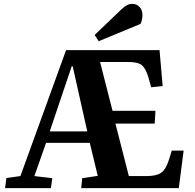

<svg xmlns="http://www.w3.org/2000/svg" viewBox="-20 -968 1002 988"><path d="M6 0 13 -52 85 -62 320 -710H801L817 -525L758 -519L744 -569Q730 -616 710 -632.5Q690 -649 641 -649H495L559 -398H780L776 -332H574L643 -62H735Q784 -62 808.5 -78.5Q833 -95 848 -142L864 -193H925L900 0H398L403 -51L483 -63L442 -233H217L157 -62L249 -51L242 0ZM236 -292H429L354 -627H349ZM607 -922Q622 -936 634.5 -942Q647 -948 662 -948Q683 -948 698 -932.5Q713 -917 713 -889Q713 -880 710.5 -867.5Q708 -855 703 -845L488 -756L467 -788Z"/></svg>

Font: Literata 36pt
Style: Bold Italic
Weight: 700
Italic angle: -2°
Designer: Latin by Veronika Burian and Jose Scaglione. Greek by Irene Vlachou. Cyrillic by Vera Evstafieva
Foundry: TypeTogether
Version: Version 3.002